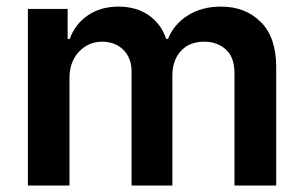

<svg xmlns="http://www.w3.org/2000/svg" viewBox="-20 -573 938 593"><path d="M833.1 0H704.2V-346.2Q704.2 -397 677.2 -420.6Q650.2 -444.2 611.2 -444.2Q564.6 -444.2 538.5 -415.3Q512.4 -386.4 512.4 -340.2V0H386.4V-351.6Q386.4 -393.8 361 -419Q335.6 -444.2 294.7 -444.2Q253.2 -444.2 223.9 -413.2Q194.6 -382.1 194.6 -331.7V0H66.1V-545.5H188.9V-452.8H195.3Q212.4 -499.3 251.8 -525.9Q291.2 -552.6 345.9 -552.6Q400.9 -552.6 439.3 -525.9Q477.6 -499.3 493.3 -452.8H498.9Q517 -498.2 560.2 -525.4Q603.3 -552.6 662.6 -552.6Q737.9 -552.6 785.5 -505Q833.1 -457.4 833.1 -366.1Z"/></svg>

Font: Linik Sans SemiBold
Style: Regular
Weight: 600
Designer: Rasmus Andersson (font), Cristiano Sobral (main changes)
Foundry: rsms
Version: Version 3.018;June 1, 2022;FontCreator 14.0.0.2814 64-bit; t